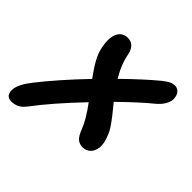

<svg xmlns="http://www.w3.org/2000/svg" viewBox="-159 -750 936 936"><g transform="rotate(45 308.5 -282.0)"><path d="M34.2 28.8Q22 28.8 12.9 22.9Q3.9 17.1 0.2 5.1Q-3.4 -6.8 -1.2 -22.9Q1 -39.1 12.7 -61.8Q24.4 -84.5 44.9 -109.9Q121.6 -208 236.8 -328.1Q175.8 -410.2 165 -458Q149.4 -523.4 165 -558.1Q180.7 -592.8 217.8 -592.8Q263.7 -592.8 275.9 -538.1Q285.6 -481 324.2 -416Q416.5 -506.3 481.9 -560.1Q504.4 -578.1 518.1 -584.5Q531.7 -590.8 545.9 -590.8Q557.6 -590.8 567.9 -583.5Q578.1 -576.2 583 -563Q587.9 -549.8 586.9 -533.9Q585.9 -518.1 574.2 -498.5Q562.5 -479 541 -460.9Q480 -411.6 390.1 -323.2Q396 -315.9 412.6 -295.7Q429.2 -275.4 435.8 -266.6Q442.4 -257.8 453.6 -242.7Q464.8 -227.5 471.7 -215.8Q478.5 -204.1 482.9 -192.9Q502.9 -147 498.8 -117.4Q494.6 -87.9 478.3 -73.5Q461.9 -59.1 439 -59.1Q418 -59.1 402.8 -71.3Q387.7 -83.5 374 -120.1Q356.4 -166.5 305.2 -235.8Q181.2 -106 111.8 -13.2Q92.8 11.7 74.7 20.3Q56.6 28.8 34.2 28.8Z"/></g></svg>

Font: Shantell Sans Irregular
Style: Italic
Weight: 500
Italic angle: -11.31°
Designer: Stephen Nixon, Anya Danilova, Shantell Martin
Foundry: Arrow Type
Version: Version 1.006;[9816181b4]